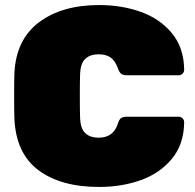

<svg xmlns="http://www.w3.org/2000/svg" viewBox="-20 -730 773 760"><path d="M371 -185Q428 -185 446 -239Q451 -256 458.5 -262Q466 -268 483 -268H687Q696 -268 702.5 -261.5Q709 -255 709 -246Q708 -159 660.5 -101.5Q613 -44 537.5 -17Q462 10 372 10Q221 10 132 -56.5Q43 -123 37 -261Q36 -288 36 -349Q36 -411 37 -439Q43 -573 134 -641.5Q225 -710 372 -710Q462 -710 537.5 -683Q613 -656 660.5 -598.5Q708 -541 709 -454Q709 -445 702.5 -438.5Q696 -432 687 -432H483Q467 -432 459.5 -438Q452 -444 446 -461Q435 -491 417 -503Q399 -515 371 -515Q336 -515 317 -496.5Q298 -478 297 -434Q296 -407 296 -351Q296 -295 297 -266Q298 -222 317 -203.5Q336 -185 371 -185Z"/></svg>

Font: Rubik
Style: Regular
Weight: 900
Designer: Hubert & Fischer
Foundry: Hubert & Fischer
Version: Version 1.100